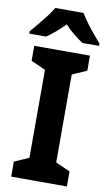

<svg xmlns="http://www.w3.org/2000/svg" viewBox="-108 -983 584 1032"><g transform="rotate(10 183.5 -467.0)"><path d="M335 0H31V-82L110 -117V-597L31 -632V-714H335V-632L256 -597V-117L335 -82ZM261 -934Q274 -912 293.5 -885.5Q313 -859 334.5 -833Q356 -807 374 -787V-774H283Q260 -789 233.5 -810.5Q207 -832 183 -858Q158 -832 132.5 -810.5Q107 -789 85 -774H-7V-787Q10 -806 32 -832.5Q54 -859 74.5 -886Q95 -913 107 -934Z"/></g></svg>

Font: Noto Sans Arabic SemCond
Style: Bold
Weight: 700
Width: 4
Designer: Monotype Design Team, Nadine Chahine, Nizar Qandah and Khaled Hosny
Foundry: Monotype Imaging Inc.
Version: Version 2.012; ttfautohint (v1.8.4.7-5d5b)